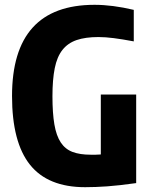

<svg xmlns="http://www.w3.org/2000/svg" viewBox="-20 -769 626 798"><path d="M334 9Q179 9 104.5 -84.5Q30 -178 30 -370Q30 -749 373 -749Q447 -749 536 -728V-597Q488 -606 453 -610.5Q418 -615 389 -615Q335 -615 298.5 -602.5Q262 -590 239.5 -561.5Q217 -533 207.5 -485.5Q198 -438 198 -369Q198 -299 206 -252Q214 -205 232.5 -177Q251 -149 281.5 -137.5Q312 -126 357 -126Q368 -126 378 -126Q388 -126 399 -127V-376H546V-8Q475 2 426 5.5Q377 9 334 9Z"/></svg>

Font: Encode Sans Compressed
Style: ExtraBold
Weight: 800
Designer: Pablo Impallari, Andres Torresi
Foundry: Pablo Impallari, Andres Torresi
Version: Version 1.000; ttfautohint (v1.00) -l 8 -r 50 -G 200 -x 14 -